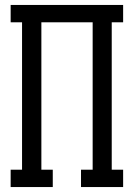

<svg xmlns="http://www.w3.org/2000/svg" viewBox="-20 -755 540 775"><path d="M23 0V-70H69V-665H23V-735H477V-665H431V-70H477V0H307V-70H354V-665H147V-70H193V0Z"/></svg>

Font: Iosevka Slab
Style: Regular
Weight: 400
Monospace: yes
Designer: Belleve Invis
Foundry: Belleve Invis
Version: Version 11.2.4; ttfautohint (v1.8.3)